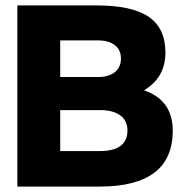

<svg xmlns="http://www.w3.org/2000/svg" viewBox="-20 -688 679 708"><path d="M450 -207Q450 -243 423.5 -262.5Q397 -282 348 -282H202V-131H348Q450 -131 450 -207ZM341 -539H202V-404H341Q381 -404 403.5 -422Q426 -440 426 -472Q426 -504 403.5 -521.5Q381 -539 341 -539ZM617 -206Q617 0 347 0H44V-668H336Q467 -668 528.5 -626Q590 -584 590 -494Q590 -402 511 -355Q617 -319 617 -206Z"/></svg>

Font: Atkinson Hyperlegible Pro
Style: Bold
Weight: 700
Designer: Elliott Scott, Megan Eiswerth, Linus Boman, Theodore Petrosky, Jacob Perez
Foundry: Braille Institute
Version: Version 1.5.1